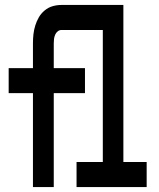

<svg xmlns="http://www.w3.org/2000/svg" viewBox="-20 -755 640 775"><path d="M113 0V-379H15V-480H113V-580Q113 -599 115 -617Q117 -635 122.5 -652.5Q128 -670 137 -685.5Q146 -701 160.5 -713Q175 -725 192.5 -730Q210 -735 228 -735H478V-101H572V0H289V-101H395V-634H228Q220 -634 213 -628.5Q206 -623 202.5 -614.5Q199 -606 198 -597.5Q197 -589 197 -580V-480H323V-379H197V0Z"/></svg>

Font: Iosevka Custom Extended
Style: Bold
Weight: 700
Width: 7
Monospace: yes
Designer: Belleve Invis
Foundry: Belleve Invis
Version: Version 11.2.4; ttfautohint (v1.8.4)